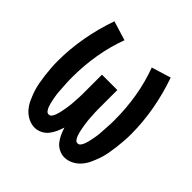

<svg xmlns="http://www.w3.org/2000/svg" viewBox="-148 -663 796 796"><g transform="rotate(45 250.0 -265.0)"><path d="M163 8Q143 8 124.5 -1.5Q106 -11 93 -26Q80 -41 71.5 -59.5Q63 -78 56.5 -97Q50 -116 46.5 -135.5Q43 -155 40.5 -175Q38 -195 36.5 -215Q35 -235 35 -255Q35 -327 48 -398.5Q61 -470 85 -538L170 -512Q147 -450 136 -384.5Q125 -319 125 -253Q125 -245 125 -237Q125 -229 125.5 -221Q126 -213 126.5 -205Q127 -197 127.5 -188.5Q128 -180 128.5 -172Q129 -164 130 -156Q131 -148 132.5 -140Q134 -132 135.5 -124.5Q137 -117 139 -109Q141 -101 144 -93.5Q147 -86 152 -79Q157 -72 165 -72Q174 -72 179 -79.5Q184 -87 187 -95Q190 -103 192 -111.5Q194 -120 195.5 -128.5Q197 -137 198.5 -145.5Q200 -154 201 -162.5Q202 -171 202.5 -179.5Q203 -188 203.5 -196.5Q204 -205 204.5 -213.5Q205 -222 205 -230.5Q205 -239 205 -247.5Q205 -256 205 -265V-345H295V-265Q295 -256 295 -247.5Q295 -239 295 -230.5Q295 -222 295.5 -213.5Q296 -205 296.5 -196.5Q297 -188 297.5 -179.5Q298 -171 299 -162.5Q300 -154 301.5 -145.5Q303 -137 304.5 -128.5Q306 -120 308 -111.5Q310 -103 313 -95Q316 -87 321 -79.5Q326 -72 335 -72Q343 -72 348 -79Q353 -86 356 -93.5Q359 -101 361 -109Q363 -117 364.5 -124.5Q366 -132 367.5 -140Q369 -148 370 -156Q371 -164 371.5 -172Q372 -180 372.5 -188.5Q373 -197 373.5 -205Q374 -213 374.5 -221Q375 -229 375 -237Q375 -245 375 -253Q375 -319 364 -384.5Q353 -450 330 -512L415 -538Q439 -470 452 -398.5Q465 -327 465 -255Q465 -235 463.5 -215Q462 -195 459.5 -175Q457 -155 453.5 -135.5Q450 -116 443.5 -97Q437 -78 428.5 -59.5Q420 -41 407 -26Q394 -11 375.5 -1.5Q357 8 337 8Q321 8 305.5 0.5Q290 -7 279.5 -20Q269 -33 262 -48.5Q255 -64 250 -80Q245 -64 238 -48.5Q231 -33 220.5 -20Q210 -7 194.5 0.5Q179 8 163 8Z"/></g></svg>

Font: Iosevka Slab Medium
Style: Regular
Weight: 500
Monospace: yes
Designer: Belleve Invis
Foundry: Belleve Invis
Version: Version 11.1.1; ttfautohint (v1.8.3)